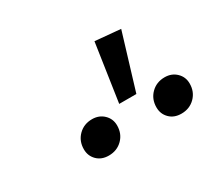

<svg xmlns="http://www.w3.org/2000/svg" viewBox="-69 -1019 554 504"><g transform="rotate(-30 208.0 -766.5)"><path d="M332 -899 281 -731H229L255 -906ZM196 -685Q196 -660 179.5 -643.5Q163 -627 138 -627Q116 -627 102.5 -640.5Q89 -654 89 -674Q89 -699 105.5 -715.5Q122 -732 147 -732Q168 -732 182 -718.5Q196 -705 196 -685ZM416 -685Q416 -660 399.5 -643.5Q383 -627 358 -627Q336 -627 322.5 -640.5Q309 -654 309 -674Q309 -699 325.5 -715.5Q342 -732 367 -732Q388 -732 402 -718.5Q416 -705 416 -685Z"/></g></svg>

Font: FiraGO Book
Style: Italic
Weight: 350
Italic angle: -8°
Designer: bBox Type GmbH
Foundry: bBox Type GmbH
Version: Version 1.001